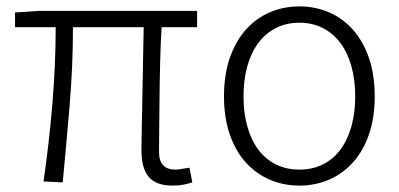

<svg xmlns="http://www.w3.org/2000/svg" viewBox="-20 -567 1247 600"><path d="M519 13Q468 13 445 -14Q422 -41 422 -98Q422 -123 423 -167.5Q424 -212 425 -266Q426 -320 427 -376.5Q428 -433 429 -482H208Q208 -361 197.5 -236.5Q187 -112 176 3L116 0Q133 -116 143.5 -240Q154 -364 154 -482H27V-528L102 -533H596V-482H485Q482 -432 480.5 -373.5Q479 -315 478.5 -260.5Q478 -206 477.5 -161Q477 -116 477 -92Q477 -37 528 -37Q539 -37 572 -43L581 3Q568 7 553.5 10Q539 13 519 13Z M916 13Q866 13 823 -5.5Q780 -24 748 -59.5Q716 -95 698 -147Q680 -199 680 -266Q680 -333 698 -385.5Q716 -438 748 -474Q780 -510 823 -528.5Q866 -547 916 -547Q965 -547 1008 -528.5Q1051 -510 1083 -474Q1115 -438 1133 -385.5Q1151 -333 1151 -266Q1151 -199 1133 -147Q1115 -95 1083 -59.5Q1051 -24 1008 -5.5Q965 13 916 13ZM916 -37Q956 -37 988.5 -53Q1021 -69 1043.5 -99Q1066 -129 1078 -171.5Q1090 -214 1090 -266Q1090 -318 1078 -360.5Q1066 -403 1043.5 -433Q1021 -463 988.5 -479.5Q956 -496 916 -496Q875 -496 842.5 -479.5Q810 -463 787.5 -433Q765 -403 753 -360.5Q741 -318 741 -266Q741 -214 753 -171.5Q765 -129 787.5 -99Q810 -69 842.5 -53Q875 -37 916 -37Z"/></svg>

Font: SpoqaHanSansJP-Light
Style: Regular
Weight: 300
Designer: [Source Han Sans]
Ryoko NISHIZUKA  (kana & ideographs); Paul D. Hunt (Latin, Greek & Cyrillic); Wenlong ZHANG  (bopomofo
Foundry: Spoqa (http://bi.spoqa.com)
Version: Version 1.002.20150607